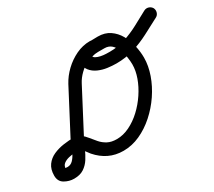

<svg xmlns="http://www.w3.org/2000/svg" viewBox="-131 -809 1189 1069"><g transform="rotate(-30 463.0 -274.5)"><path d="M534 -586Q550 -586 561 -575Q572 -564 572 -548Q572 -532 561 -521.5Q550 -511 534 -511Q502 -511 471.5 -495.5Q441 -480 416.5 -456Q392 -432 378 -405Q343 -338 308 -271.5Q273 -205 238 -138Q224 -111 211 -81Q198 -51 181.5 -25Q165 1 140 17.5Q115 34 77 34Q45 34 16.5 17.5Q-12 1 -12 -36Q-12 -77 7 -103Q26 -129 56.5 -142.5Q87 -156 122 -161Q157 -166 190 -166Q213 -166 230 -153Q247 -140 262 -121Q277 -102 294 -82.5Q311 -63 334.5 -50.5Q358 -38 393 -38Q434 -38 475 -58Q516 -78 552 -111.5Q588 -145 616 -187Q644 -229 659.5 -272.5Q675 -316 675 -356Q675 -376 671 -402.5Q667 -429 657 -454Q647 -479 629.5 -495Q612 -511 585 -511Q565 -511 544 -511Q523 -511 504 -505Q497 -503 498 -503Q499 -503 501 -507Q502 -510 502 -512.5Q502 -515 502 -513Q502 -501 514.5 -494Q527 -487 544 -483.5Q561 -480 577.5 -479.5Q594 -479 602 -479Q654 -479 701.5 -494.5Q749 -510 794 -534Q839 -558 883 -582Q897 -589 911.5 -584.5Q926 -580 934 -567Q941 -553 936.5 -538Q932 -523 919 -516Q868 -489 818 -463Q768 -437 714.5 -420.5Q661 -404 602 -404Q575 -404 545 -408Q515 -412 488 -424Q461 -436 444 -457.5Q427 -479 427 -513Q427 -541 444 -556.5Q461 -572 486.5 -578Q512 -584 538.5 -585Q565 -586 585 -586Q630 -586 661.5 -564.5Q693 -543 712.5 -508.5Q732 -474 741 -433.5Q750 -393 750 -356Q750 -304 730.5 -248.5Q711 -193 676.5 -142Q642 -91 596.5 -50.5Q551 -10 499 13.5Q447 37 393 37Q342 37 300.5 17Q259 -3 226 -41Q217 -52 209 -63.5Q201 -75 191 -85Q191 -86 188 -89Q185 -92 185 -92Q186 -91 189.5 -91Q193 -91 190 -91Q175 -91 154 -90Q133 -89 112 -84Q91 -79 77 -68Q63 -57 63 -36Q63 -34 62 -38Q61 -42 59 -44Q60 -43 64 -42Q70 -41 77 -41Q97 -41 111.5 -55.5Q126 -70 136.5 -91.5Q147 -113 155.5 -135.5Q164 -158 172 -173Q207 -240 242 -306.5Q277 -373 312 -440Q333 -479 367.5 -512Q402 -545 445 -565.5Q488 -586 534 -586Q534 -586 534 -586Q534 -586 534 -586Z"/></g></svg>

Font: FRB American Cursive Guidelines Arrows Extrabold
Style: Bold Italic
Weight: 800
Italic angle: -25°
Version: Version 2.0;Modular Font Editor K font №1